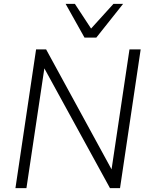

<svg xmlns="http://www.w3.org/2000/svg" viewBox="-20 -975 775 995"><path d="M60 0 167 -719H219L566 -83H556L651 -719H709L602 0H550L202 -635H212L117 0ZM418 -780 320 -955H368L452 -827L568 -955H618L479 -780Z"/></svg>

Font: Nunitoga
Style: Light Italic
Weight: 300
Italic angle: -9°
Designer: Vernon Adams
Foundry: Vernon Adams
Version: Version 1.0